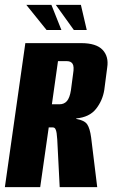

<svg xmlns="http://www.w3.org/2000/svg" viewBox="-22 -768 464 788"><path d="M-2 0 82 -591H311Q373 -591 399 -563.5Q425 -536 418 -491L406 -399Q399 -355 372 -321Q345 -287 291 -282V-280Q325 -274 336 -257.5Q347 -241 352 -204L377 0H223L213 -195Q212 -210 210.5 -221Q209 -232 205.5 -238.5Q202 -245 195 -245H178L143 0ZM191 -340H222Q241 -340 252.5 -353Q264 -366 269 -397L278 -465Q283 -495 276 -506Q269 -517 253 -517H216ZM334 -645H281L207 -748H310ZM230 -645H169L86 -748H189Z"/></svg>

Font: Alumni Sans Thin ExtraBold
Style: Italic
Weight: 800
Italic angle: -8°
Version: Version 1.016